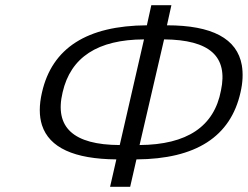

<svg xmlns="http://www.w3.org/2000/svg" viewBox="-20 -715 950 736"><path d="M141 -361Q199 -616 543 -618L560 -695H637L620 -618Q880 -618 907 -465Q915 -417 902 -361Q845 -106 503 -104L479 1H402L426 -104Q183 -106 141 -235Q124 -288 141 -361ZM220 -361Q172 -160 439 -159L532 -564Q266 -563 220 -361ZM515 -159Q788 -161 827 -368Q848 -466 794 -514.5Q740 -563 609 -564Z"/></svg>

Font: Coval
Style: ExtraLight Italic
Weight: 200
Foundry: Context Ltd
Version: Version 001.000